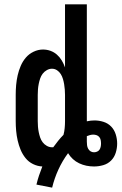

<svg xmlns="http://www.w3.org/2000/svg" viewBox="-20 -755 557 880"><path d="M219 105 147 91Q152 70 159 49Q166 28 174 8Q152 7 131.5 -3Q111 -13 97 -30.5Q83 -48 74.5 -68.5Q66 -89 61 -111Q56 -133 54 -155.5Q52 -178 52 -200V-320Q52 -343 54 -365.5Q56 -388 61 -410Q66 -432 75 -453Q84 -474 98.5 -491Q113 -508 134 -518Q155 -528 177 -528Q195 -528 211.5 -522Q228 -516 241 -504.5Q254 -493 263 -478Q272 -463 278 -446V-735H378V-199Q387 -201 395.5 -202Q404 -203 413 -203Q434 -203 454.5 -196.5Q475 -190 489.5 -175Q504 -160 510.5 -139Q517 -118 517 -97Q517 -76 510.5 -55Q504 -34 489 -19Q474 -4 453 2Q432 8 411 8Q393 8 376 4.5Q359 1 343 -6.5Q327 -14 314 -26Q301 -38 292 -53Q266 -18 247.5 22.5Q229 63 219 105ZM218 -80Q220 -80 221.5 -80Q223 -80 224 -80Q235 -95 246.5 -109.5Q258 -124 271 -137Q275 -152 276.5 -168Q278 -184 278 -200V-320Q278 -332 277 -344.5Q276 -357 274 -369Q272 -381 268.5 -393Q265 -405 258.5 -415.5Q252 -426 241.5 -433Q231 -440 218 -440Q206 -440 194.5 -433.5Q183 -427 175.5 -417Q168 -407 164 -395Q160 -383 157.5 -370.5Q155 -358 154 -345.5Q153 -333 153 -320V-200Q153 -187 154 -174.5Q155 -162 157.5 -149.5Q160 -137 164 -125Q168 -113 175.5 -103Q183 -93 194.5 -86.5Q206 -80 218 -80ZM411 -57Q418 -57 425 -60Q432 -63 436 -69Q440 -75 441.5 -82.5Q443 -90 443 -97Q443 -105 441.5 -113Q440 -121 435 -127Q430 -133 422.5 -135.5Q415 -138 407 -138Q400 -138 392.5 -136Q385 -134 378 -131V-130Q378 -124 378 -118Q378 -112 378 -106Q378 -98 379 -89.5Q380 -81 384 -73.5Q388 -66 395 -61.5Q402 -57 411 -57Z"/></svg>

Font: Iosevka SS04 Semibold
Style: Regular
Weight: 600
Monospace: yes
Designer: Belleve Invis
Foundry: Belleve Invis
Version: Version 19.0.0; ttfautohint (v1.8.4)